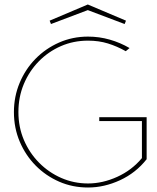

<svg xmlns="http://www.w3.org/2000/svg" viewBox="-20 -829 701 855"><path d="M372 6Q303 6 243.5 -20Q184 -46 139 -91.5Q94 -137 68 -198Q42 -259 42 -330Q42 -399 67.5 -460Q93 -521 138 -567Q183 -613 243 -639.5Q303 -666 372 -666Q422 -666 469 -652.5Q516 -639 557 -615L540 -601Q501 -623 460.5 -635.5Q420 -648 372 -648Q307 -648 251 -623.5Q195 -599 152.5 -555.5Q110 -512 86 -454.5Q62 -397 62 -330Q62 -263 86.5 -205.5Q111 -148 154 -104.5Q197 -61 253 -36.5Q309 -12 372 -12Q437 -12 502 -41.5Q567 -71 612 -125V-290H422V-307H633V-120Q585 -59 514.5 -26.5Q444 6 372 6ZM371 -809 541 -737 535 -722 371 -784 207 -722 201 -737Z"/></svg>

Font: Lil Grotesk Thin
Style: Regular
Weight: 100
Designer: Bastien Sozeau
Foundry: NBR — Bastien Sozeau
Version: Version 3.003; ttfautohint (v1.8.4.7-5d5b);gftools[0.9.33]